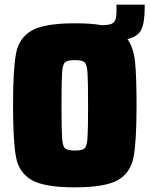

<svg xmlns="http://www.w3.org/2000/svg" viewBox="-20 -796 642 824"><path d="M601 -776V-763Q601 -699 586.5 -669Q572 -639 527 -628Q553 -592 559.5 -531Q566 -470 566 -344Q566 -187 553 -120.5Q540 -54 485.5 -23Q431 8 301 8Q171 8 116.5 -23Q62 -54 49 -120.5Q36 -187 36 -344Q36 -501 49 -567.5Q62 -634 116.5 -665Q171 -696 301 -696Q374 -696 415 -688H417Q445 -688 458 -693.5Q471 -699 475.5 -712Q480 -725 480 -751V-776ZM358 -344Q358 -449 355.5 -484.5Q353 -520 342.5 -529Q332 -538 301 -538Q270 -538 259.5 -529Q249 -520 246.5 -485Q244 -450 244 -344Q244 -238 246.5 -203Q249 -168 259.5 -159Q270 -150 301 -150Q332 -150 342.5 -159Q353 -168 355.5 -203.5Q358 -239 358 -344Z"/></svg>

Font: Saira Semi Condensed Black
Style: Regular
Weight: 900
Width: 4
Designer: Hector Gatti with collaboration of the Omnibus-Type team
Foundry: Omnibus-Type
Version: Version 1.001; ttfautohint (v1.8)